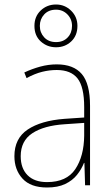

<svg xmlns="http://www.w3.org/2000/svg" viewBox="-20 -889 498 853"><path d="M232 -603Q307 -603 343.5 -560Q380 -517 380 -419V-66H358L355 -165H353Q342 -137 322 -112Q302 -87 269.5 -71.5Q237 -56 189 -56Q116 -56 80 -95.5Q44 -135 44 -195Q44 -274 103 -313.5Q162 -353 266 -361L354 -367V-413Q354 -503 324.5 -540.5Q295 -578 232 -578Q200 -578 167.5 -570Q135 -562 98 -542L88 -567Q122 -583 158.5 -593Q195 -603 232 -603ZM267 -337Q175 -331 123.5 -297Q72 -263 72 -195Q72 -141 102.5 -110.5Q133 -80 189 -80Q276 -80 314.5 -137.5Q353 -195 354 -286V-343ZM229 -679Q190 -679 161.5 -704.5Q133 -730 133 -774Q133 -816 161 -842.5Q189 -869 229 -869Q268 -869 296 -841.5Q324 -814 324 -774Q324 -731 296.5 -705Q269 -679 229 -679ZM229 -702Q261 -702 280.5 -722.5Q300 -743 300 -774Q300 -804 279.5 -825Q259 -846 229 -846Q196 -846 176.5 -825Q157 -804 157 -774Q157 -744 176.5 -723Q196 -702 229 -702Z"/></svg>

Font: Noto Sans Malayalam UI SemiCondensed Thin
Style: Regular
Weight: 100
Width: 4
Designer: Jelle Bosma - Monotype Design Team
Foundry: Monotype Imaging Inc.
Version: Version 2.104; ttfautohint (v1.8.4.7-5d5b)